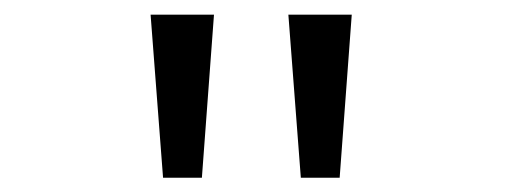

<svg xmlns="http://www.w3.org/2000/svg" viewBox="-20 -720 690 262"><path d="M202.5 -477.5 185.5 -700H272L255.5 -477.5ZM390.5 -477.5 373.5 -700H460L443.5 -477.5Z"/></svg>

Font: Trispace Light
Style: Regular
Weight: 300
Designer: Tyler Finck
Foundry: Etcetera Type Company
Version: Version 1.210; ttfautohint (v1.8.3)